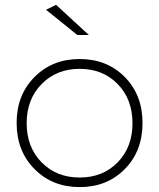

<svg xmlns="http://www.w3.org/2000/svg" viewBox="-20 -763 650 784"><path d="M47.9 -261.2Q47.9 -375 120.8 -448.5Q193.8 -522 305.2 -522Q417 -522 489.5 -448.5Q562 -375 562 -261.2Q562 -146 489.5 -72.5Q417 1 305.2 1Q193.8 1 120.8 -72.8Q47.9 -146.5 47.9 -261.2ZM305.2 -38.1Q399.9 -38.1 460.4 -100.1Q521 -162.1 521 -259.8Q521 -357.9 460.4 -419.9Q399.9 -481.9 305.2 -481.9Q210.9 -481.9 149.9 -419.7Q88.9 -357.4 88.9 -259.8Q88.9 -162.1 149.9 -100.1Q210.9 -38.1 305.2 -38.1ZM168 -723.1 209 -743.2 342.8 -620.1H295.9Z"/></svg>

Font: Montserrat Ultra Light
Style: Regular
Weight: 200
Designer: Julieta Ulanovsky
Foundry: Julieta Ulanovsky
Version: Version 3.001;PS 003.001;hotconv 1.0.70;makeotf.lib2.5.58329